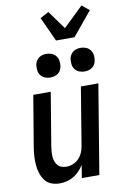

<svg xmlns="http://www.w3.org/2000/svg" viewBox="-105 -1037 710 1104"><g transform="rotate(-10 250.0 -485.0)"><path d="M152 8Q126 8 103 -1Q80 -10 66 -29Q52 -48 44.5 -71.5Q37 -95 35 -119.5Q33 -144 34.5 -170Q36 -196 40 -221L90 -520H192L140 -207Q138 -193 137 -178Q136 -163 137 -149Q138 -135 143 -122Q148 -109 156.5 -99Q165 -89 179 -84.5Q193 -80 207 -80Q226 -80 245 -87.5Q264 -95 278.5 -110Q293 -125 301 -143.5Q309 -162 312 -181L368 -520H470L384 0H282L294 -75Q283 -57 267.5 -40.5Q252 -24 233 -13Q214 -2 193 3Q172 8 152 8ZM404 -601Q388 -601 373 -607Q358 -613 348.5 -625.5Q339 -638 337 -654Q335 -670 337 -687Q339 -698 345 -708.5Q351 -719 360.5 -726Q370 -733 381.5 -736Q393 -739 405 -739Q421 -739 436 -733Q451 -727 460.5 -714.5Q470 -702 472.5 -686Q475 -670 472 -653Q470 -642 464.5 -631.5Q459 -621 449 -614Q439 -607 427.5 -604Q416 -601 404 -601ZM204 -601Q188 -601 173 -607Q158 -613 148.5 -625.5Q139 -638 137 -654Q135 -670 137 -687Q139 -698 145 -708.5Q151 -719 160.5 -726Q170 -733 181.5 -736Q193 -739 205 -739Q221 -739 236 -733Q251 -727 260.5 -714.5Q270 -702 272.5 -686Q275 -670 272 -653Q270 -642 264.5 -631.5Q259 -621 249 -614Q239 -607 227.5 -604Q216 -601 204 -601ZM273 -805 208 -947 258 -974 336 -866 452 -978 495 -943 381 -805Z"/></g></svg>

Font: Iosevka SS18 Semibold
Style: Italic
Weight: 600
Italic angle: -9°
Monospace: yes
Designer: Belleve Invis
Foundry: Belleve Invis
Version: Version 25.1.1; ttfautohint (v1.8.4)